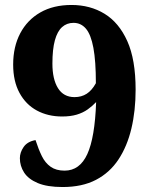

<svg xmlns="http://www.w3.org/2000/svg" viewBox="-20 -744 607 773"><path d="M232 9Q170 9 132 -7Q94 -23 77 -49.5Q60 -76 60 -107Q60 -130 75 -152Q90 -174 123 -180Q135 -143 148.5 -115.5Q162 -88 184 -72.5Q206 -57 240 -57Q301 -57 331.5 -123.5Q362 -190 367 -333Q352 -317 333 -303.5Q314 -290 289 -282.5Q264 -275 230 -275Q173 -275 128.5 -299Q84 -323 58.5 -370Q33 -417 33 -484Q33 -556 61.5 -610Q90 -664 142.5 -694Q195 -724 268 -724Q343 -724 401 -688.5Q459 -653 492.5 -578.5Q526 -504 526 -383Q526 -298 509 -226.5Q492 -155 457 -102Q422 -49 366.5 -20Q311 9 232 9ZM280 -353Q308 -353 329 -366.5Q350 -380 366 -409Q366 -498 356 -551.5Q346 -605 326 -628.5Q306 -652 276 -652Q249 -652 230 -635Q211 -618 201 -582Q191 -546 191 -488Q191 -425 213.5 -389Q236 -353 280 -353Z"/></svg>

Font: Noto Serif Khmer ExtraBold
Style: Regular
Weight: 800
Version: Version 2.003